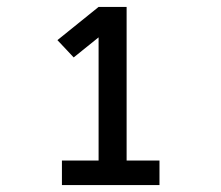

<svg xmlns="http://www.w3.org/2000/svg" viewBox="-20 -858 640 555"><path d="M159 -323V-394H265V-750L193 -692L146 -742L265 -838H346V-394H441V-323Z"/></svg>

Font: Iosevka Slab Medium Extended
Style: Regular
Weight: 500
Width: 7
Monospace: yes
Designer: Belleve Invis
Foundry: Belleve Invis
Version: Version 11.1.1; ttfautohint (v1.8.3)